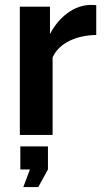

<svg xmlns="http://www.w3.org/2000/svg" viewBox="-20 -551 427 784"><path d="M373 -408.2Q310.5 -407.2 262.9 -383.8Q215.3 -360.4 194.8 -316.9V0H61V-523.9H184.1V-412.1Q211.9 -465.3 255.1 -497.1Q298.3 -528.8 346.2 -530.8Q367.2 -530.8 373 -529.8ZM75.2 212.9 102.1 141.1H63V46.9H175.8V141.1L136.2 212.9Z"/></svg>

Font: Rawline
Style: Bold
Weight: 700
Designer: Matt McInerney, Pablo Impallari, Rodrigo Fuenzalida
Foundry: Matt McInerney, Pablo Impallari, Rodrigo Fuenzalida
Version: Version 4.020;PS 004.020;hotconv 1.0.88;makeotf.lib2.5.64775